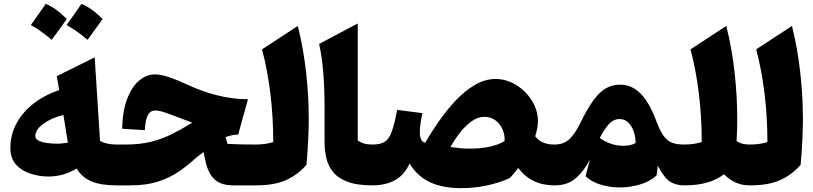

<svg xmlns="http://www.w3.org/2000/svg" viewBox="-20 -951 4172 985"><path d="M283.7 -488.8 271.5 -560.5 465.8 -656.7 493.2 -228Q526.9 -209.5 578.1 -209.5H578.6V0H578.1Q499.5 0 450.7 -19.8Q401.9 -39.6 373 -86.4Q337.4 -64.9 301.5 -55.2Q265.6 -45.4 229.5 -45.4Q182.1 -45.4 137 -59.8Q91.8 -74.2 62.5 -106.4Q33.2 -138.7 33.2 -191.9Q33.2 -259.3 64.2 -317.1Q95.2 -375 151.6 -419.2Q208 -463.4 283.7 -488.8ZM305.2 -361.3Q243.7 -346.2 202.4 -315.9Q161.1 -285.6 161.1 -252.9Q161.1 -238.8 177 -230.2Q192.9 -221.7 218.3 -217.8Q243.7 -213.9 271 -213.9Q286.6 -213.9 301.3 -215.6Q315.9 -217.3 328.1 -219.2Q323.2 -251 317.4 -286.1Q311.5 -321.3 305.2 -361.3ZM245.1 -746.6Q194.3 -791 138.2 -822.8Q158.7 -850.6 177.2 -877.4Q195.8 -904.3 214.4 -931.2Q264.6 -911.6 322.8 -853.5Q303.2 -825.7 283.7 -799.3Q264.2 -772.9 245.1 -746.6ZM429.2 -746.6Q383.3 -786.6 321.8 -822.8Q340.8 -849.6 359.9 -876.5Q378.9 -903.3 397.9 -931.2Q448.7 -911.1 506.3 -853.5Q486.8 -825.7 467.5 -799.3Q448.2 -772.9 429.2 -746.6Z M775.4 -569.3Q804.2 -569.3 846.7 -555.2Q889.2 -541 943.8 -515.6Q1017.1 -481.4 1095.7 -461.7Q1174.3 -441.9 1252 -441.9L1202.1 -260.7Q1170.9 -260.3 1137.2 -247.6L1147 -212.9Q1181.6 -210.9 1215.1 -210.2Q1248.5 -209.5 1283.2 -209.5H1291.5V0H1177.2Q1114.3 0 1082 -29.5Q1049.8 -59.1 1037.1 -112.8L1023.9 -170.9Q1014.2 -163.6 1003.9 -155.8Q993.7 -147.9 983.9 -139.6Q947.8 -106.4 902.3 -74.2Q856.9 -42 795.4 -21Q733.9 0 648.4 0H578.6Q567.9 0 562.3 -8.3Q556.6 -16.6 556.6 -39.6V-170.4Q556.6 -193.4 562.3 -201.4Q567.9 -209.5 578.6 -209.5H624Q697.8 -209.5 754.4 -223.6Q811 -237.8 861.6 -262.9Q912.1 -288.1 966.3 -321.8Q934.6 -333.5 907.7 -343.8Q880.9 -354 852.5 -364.7Q801.8 -384.3 776.9 -384.3Q751 -384.3 738.3 -359.9Q725.6 -335.4 723.1 -283.2L606.4 -290.5Q608.4 -379.4 631.6 -441.7Q654.8 -503.9 692.6 -536.6Q730.5 -569.3 775.4 -569.3Z M1507.8 -817.9Q1536.6 -702.1 1550.3 -580.3Q1564 -458.5 1564 -336.9Q1564 -287.6 1560.8 -225.8Q1557.6 -164.1 1552.2 -105.5Q1510.3 -56.6 1450.2 -28.3Q1390.1 0 1291.5 0Q1280.8 0 1275.1 -8.3Q1269.5 -16.6 1269.5 -39.6V-170.4Q1269.5 -193.4 1275.1 -201.4Q1280.8 -209.5 1291.5 -209.5Q1315.4 -209.5 1338.6 -212.6Q1361.8 -215.8 1381.8 -222.2Q1381.8 -353 1366.7 -474.4Q1351.6 -595.7 1324.2 -697.8Z M1815.4 -830.6V-230.5Q1829.6 -220.2 1847.4 -214.8Q1865.2 -209.5 1891.1 -209.5H1891.6V0H1891.1Q1808.6 0 1759.5 -19.8Q1710.4 -39.6 1685.8 -72.3Q1661.1 -105 1653.1 -144.8Q1645 -184.6 1645 -224.1V-404.3Q1645 -490.7 1638.7 -574.2Q1632.3 -657.7 1617.2 -725.6Z M2523.4 -545.9Q2564 -545.9 2602.5 -528.6Q2641.1 -511.2 2672.1 -480.7Q2703.1 -450.2 2721.4 -411.4Q2739.7 -372.6 2739.7 -329.1Q2739.7 -311.5 2736.1 -292.2Q2732.4 -272.9 2725.6 -252Q2744.6 -228 2768.3 -218.8Q2792 -209.5 2824.7 -209.5H2825.2V0H2824.7Q2705.6 0 2638.7 -89.4Q2617.2 -60.1 2595.7 -37.6Q2540.5 -12.7 2477.1 0.7Q2413.6 14.2 2345.2 14.2Q2252.4 14.2 2187.3 -15.6Q2122.1 -45.4 2081.1 -111.8Q2054.2 -52.7 2005.9 -26.4Q1957.5 0 1891.6 0Q1880.9 0 1875.2 -8.3Q1869.6 -16.6 1869.6 -39.6V-170.4Q1869.6 -193.4 1875.2 -201.4Q1880.9 -209.5 1891.6 -209.5Q1932.1 -209.5 1954.3 -223.9Q1976.6 -238.3 1990.2 -276.9Q2003.9 -315.4 2017.6 -387.2L2147 -370.6Q2141.6 -345.7 2137.7 -319.6Q2133.8 -293.5 2133.8 -272.5Q2133.8 -250.5 2140.4 -236.1Q2147 -221.7 2161.1 -218.8Q2191.9 -272 2231.7 -329.1Q2271.5 -386.2 2317.9 -435.5Q2364.3 -484.9 2416.3 -515.4Q2468.3 -545.9 2523.4 -545.9ZM2464.4 -351.6Q2432.6 -351.6 2401.1 -329.8Q2369.6 -308.1 2341.6 -272.7Q2313.5 -237.3 2291 -196.8Q2314.5 -193.4 2339.8 -190.9Q2365.2 -188.5 2389.2 -188.5Q2442.4 -188.5 2488 -197.5Q2533.7 -206.5 2568.4 -227.1Q2570.8 -258.8 2558.3 -287.1Q2545.9 -315.4 2521.7 -333.5Q2497.6 -351.6 2464.4 -351.6Z M3160.6 -516.6Q3199.7 -516.6 3229.2 -499.5Q3258.8 -482.4 3280.8 -454.8Q3302.7 -427.2 3318.6 -395.5Q3334.5 -363.8 3345.2 -334.5Q3364.7 -281.7 3383.8 -254.9Q3402.8 -228 3427.7 -218.8Q3452.6 -209.5 3489.3 -209.5H3489.7V0H3489.3Q3447.3 0 3417 -19.5Q3386.7 -39.1 3354.5 -101.1Q3353 -87.9 3351.8 -75.4Q3350.6 -63 3348.1 -50.3Q3311.5 -18.1 3261 -3.7Q3210.4 10.7 3159.2 10.7Q3108.4 10.7 3060.8 -3.9Q3013.2 -18.6 2984.4 -47.4L3006.3 -132.8Q2978 -76.7 2935.8 -38.3Q2893.6 0 2825.2 0Q2814.5 0 2808.8 -8.3Q2803.2 -16.6 2803.2 -39.6V-170.4Q2803.2 -193.4 2808.8 -201.4Q2814.5 -209.5 2825.2 -209.5Q2875 -209.5 2904.5 -240.7Q2934.1 -272 2953.1 -312Q2989.7 -387.7 3021.5 -432.4Q3053.2 -477.1 3086.4 -496.8Q3119.6 -516.6 3160.6 -516.6ZM3158.7 -340.3Q3126.5 -340.3 3102.1 -312.5Q3077.6 -284.7 3057.1 -243.2Q3079.1 -226.6 3110.6 -214.8Q3142.1 -203.1 3179.2 -203.1Q3195.8 -203.1 3211.7 -206.3Q3227.5 -209.5 3240.7 -217.3Q3240.7 -249.5 3230.7 -277.6Q3220.7 -305.7 3202.4 -323Q3184.1 -340.3 3158.7 -340.3Z M3706.1 -817.9Q3734.9 -702.6 3748.5 -580.6Q3762.2 -458.5 3762.2 -336.9Q3762.2 -314.5 3761.5 -285.6Q3760.7 -256.8 3758.8 -227.1Q3775.9 -216.3 3792 -212.9Q3808.1 -209.5 3826.2 -209.5H3826.7V0H3826.2Q3784.7 0 3751.7 -15.6Q3718.8 -31.2 3694.3 -57.1Q3657.7 -28.8 3607.9 -14.4Q3558.1 0 3489.7 0Q3479 0 3473.4 -8.3Q3467.8 -16.6 3467.8 -39.6V-170.4Q3467.8 -193.4 3473.4 -201.4Q3479 -209.5 3489.7 -209.5Q3513.7 -209.5 3536.9 -212.6Q3560.1 -215.8 3580.1 -222.2Q3580.1 -353 3564.9 -474.4Q3549.8 -595.7 3522.5 -697.8Z M4043 -817.9Q4071.8 -702.1 4085.4 -580.3Q4099.1 -458.5 4099.1 -336.9Q4099.1 -287.6 4095.9 -225.8Q4092.8 -164.1 4087.4 -105.5Q4045.4 -56.6 3985.4 -28.3Q3925.3 0 3826.7 0Q3815.9 0 3810.3 -8.3Q3804.7 -16.6 3804.7 -39.6V-170.4Q3804.7 -193.4 3810.3 -201.4Q3815.9 -209.5 3826.7 -209.5Q3850.6 -209.5 3873.8 -212.6Q3897 -215.8 3917 -222.2Q3917 -353 3901.9 -474.4Q3886.7 -595.7 3859.4 -697.8Z"/></svg>

Font: Pinar-DS1-FD ExtraBold
Style: Regular
Weight: 800
Designer: Amin Abedi
Version: Version 2.000